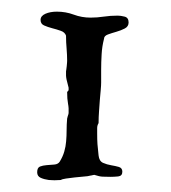

<svg xmlns="http://www.w3.org/2000/svg" viewBox="-20 -681 292 328"><path d="M43.5 -386.7Q43.5 -394.5 48.3 -396.5Q53.2 -398.4 59.8 -398.9Q66.4 -399.4 72.8 -399.9Q79.1 -400.4 82 -404.8Q87.4 -413.6 89.8 -422.1Q92.3 -430.7 93 -439.7Q93.8 -448.7 93.8 -458.5Q93.8 -468.3 94.7 -478.5L95.7 -482.4Q96.2 -483.9 96.7 -485.4Q97.2 -486.8 97.2 -487.8Q97.7 -496.1 96.2 -503.9Q94.7 -511.7 94.7 -523.9Q97.2 -526.4 97.2 -527.1Q97.2 -527.8 97.2 -531.2Q95.2 -538.1 93.8 -544.7Q92.3 -551.3 92.8 -559.1Q92.8 -559.6 93.3 -562.3Q93.8 -564.9 94 -567.9Q94.2 -570.8 94.5 -573.5Q94.7 -576.2 94.7 -577.1Q94.7 -586.9 93.8 -597.7Q92.8 -608.4 92.8 -620.1Q90.8 -626 83.7 -628.4Q76.7 -630.9 69.1 -632.8Q61.5 -634.8 55.4 -637.5Q49.3 -640.1 49.3 -647Q49.3 -653.8 57.6 -657.5Q65.9 -661.1 77.1 -661.1Q92.3 -661.1 106 -656Q119.6 -650.9 134.8 -650.9Q146 -650.9 157.2 -652.6Q168.5 -654.3 181.2 -654.3Q186 -654.3 192.9 -652.6Q199.7 -650.9 199.7 -642.6Q199.7 -635.7 193.1 -632.3Q186.5 -628.9 178.7 -626.7Q170.9 -624.5 164.3 -622.1Q157.7 -619.6 157.7 -614.7Q154.3 -601.6 153.6 -588.1Q152.8 -574.7 152.8 -562V-540Q152.8 -535.2 152.1 -527.6Q151.4 -520 150.6 -510.7Q149.9 -501.5 149.2 -491.2Q148.4 -481 148.4 -470.7Q146 -466.8 146 -462.2Q146 -457.5 146 -453.1Q146 -441.9 146.5 -434.8Q147 -427.7 148.4 -415.5Q149.4 -405.8 156 -402.8Q162.6 -399.9 169.9 -398.7Q177.2 -397.5 183.1 -395.8Q189 -394 189 -387.7Q189 -380.4 181.9 -379.6Q174.8 -378.9 168.9 -378.9Q160.6 -378.9 155.3 -379.2Q149.9 -379.4 141.1 -382.3Q139.6 -381.8 138.2 -381.8Q137.2 -381.3 136 -381.3Q134.8 -381.3 133.8 -380.9Q130.9 -379.9 123.3 -379.4Q115.7 -378.9 107.7 -377.9Q99.6 -377 92.8 -376Q85.9 -375 84 -373.5Q72.3 -372.6 63.5 -373.5Q55.7 -374.5 49.6 -377.2Q43.5 -379.9 43.5 -386.7Z"/></svg>

Font: IM FELL French Canon SC
Style: Regular
Weight: 400
Designer: Igino Marini
Foundry: Igino Marini
Version: 3.00